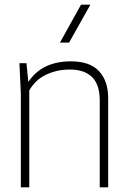

<svg xmlns="http://www.w3.org/2000/svg" viewBox="-20 -800 543 820"><path d="M442 0H406V-370Q406 -439 373 -471Q340 -503 279 -503Q243 -503 214.5 -495Q186 -487 164.5 -474.5Q143 -462 128.5 -446Q114 -430 105 -414V0H69V-400L63 -530H93L101 -450Q159 -538 283 -538Q364 -538 403 -496Q442 -454 442 -380ZM275 -618H236L326 -780H366Z"/></svg>

Font: Tanohe Sans ExtraLight
Style: Regular
Weight: 250
Designer: Village Type and Design LLC & Cristiano Sobral
Foundry: Cooper Hewitt Smithsonian Design Museum
Version: Version 1.00;May 30, 2020;FontCreator 12.0.0.2522 64-bit; tt